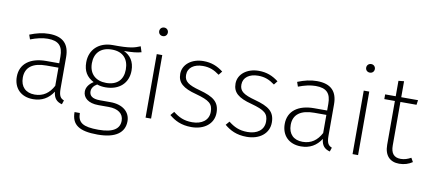

<svg xmlns="http://www.w3.org/2000/svg" viewBox="-85 -1132 3769 1679"><g transform="rotate(10 1800.0 -292.5)"><path d="M454 -122V-400C454 -513 399 -575 273 -575C216 -575 162 -562 102 -538L116 -498C171 -519 221 -531 269 -531C367 -531 404 -488 404 -396V-337H288C149 -337 59 -273 59 -157C59 -56 124 12 232 12C310 12 369 -22 410 -86C416 -26 443 0 489 12L501 -24C470 -36 454 -55 454 -122ZM239 -30C160 -30 112 -77 112 -158C112 -253 180 -298 296 -298H404V-137C368 -69 316 -30 239 -30Z M1080 -607C1029 -586 992 -573 837 -575C714 -575 635 -499 635 -387C635 -310 665 -260 729 -227C691 -203 667 -171 667 -133C667 -79 714 -36 804 -36H896C979 -36 1029 0 1029 63C1029 133 976 176 842 176C703 176 658 145 657 60H610C610 172 677 219 842 219C1003 219 1080 159 1080 59C1080 -23 1014 -80 904 -80H811C739 -80 716 -107 716 -143C716 -171 734 -195 763 -212C785 -204 811 -200 838 -200C962 -200 1038 -274 1038 -383C1038 -465 1000 -514 943 -541C1013 -542 1060 -546 1096 -557ZM838 -535C938 -535 987 -475 987 -384C987 -292 933 -239 837 -239C747 -239 685 -291 685 -387C685 -473 734 -535 838 -535Z M1255 -804C1231 -804 1216 -786 1216 -766C1216 -745 1231 -728 1255 -728C1278 -728 1293 -745 1293 -766C1293 -786 1278 -804 1255 -804ZM1279 -564H1230V0H1279Z M1644 -575C1541 -575 1462 -515 1462 -430C1462 -352 1510 -310 1630 -279C1750 -246 1783 -220 1783 -148C1783 -73 1722 -31 1638 -31C1564 -31 1518 -54 1468 -93L1440 -60C1489 -19 1547 12 1638 12C1750 12 1834 -50 1834 -149C1834 -245 1780 -284 1655 -318C1551 -346 1514 -372 1514 -430C1514 -494 1568 -532 1646 -532C1705 -532 1746 -515 1794 -480L1820 -513C1767 -554 1713 -575 1644 -575Z M2135 -575C2032 -575 1953 -515 1953 -430C1953 -352 2001 -310 2121 -279C2241 -246 2274 -220 2274 -148C2274 -73 2213 -31 2129 -31C2055 -31 2009 -54 1959 -93L1931 -60C1980 -19 2038 12 2129 12C2241 12 2325 -50 2325 -149C2325 -245 2271 -284 2146 -318C2042 -346 2005 -372 2005 -430C2005 -494 2059 -532 2137 -532C2196 -532 2237 -515 2285 -480L2311 -513C2258 -554 2204 -575 2135 -575Z M2833 -122V-400C2833 -513 2778 -575 2652 -575C2595 -575 2541 -562 2481 -538L2495 -498C2550 -519 2600 -531 2648 -531C2746 -531 2783 -488 2783 -396V-337H2667C2528 -337 2438 -273 2438 -157C2438 -56 2503 12 2611 12C2689 12 2748 -22 2789 -86C2795 -26 2822 0 2868 12L2880 -24C2849 -36 2833 -55 2833 -122ZM2618 -30C2539 -30 2491 -77 2491 -158C2491 -253 2559 -298 2675 -298H2783V-137C2747 -69 2695 -30 2618 -30Z M3093 -804C3069 -804 3054 -786 3054 -766C3054 -745 3069 -728 3093 -728C3116 -728 3131 -745 3131 -766C3131 -786 3116 -804 3093 -804ZM3117 -564H3068V0H3117Z M3580 -58C3551 -42 3522 -32 3489 -32C3429 -32 3401 -67 3401 -136V-522H3544L3550 -564H3401V-706L3352 -701V-564H3258V-522H3352V-133C3352 -37 3402 12 3483 12C3529 12 3567 -1 3600 -23Z"/></g></svg>

Font: Glow Sans SC Normal Light
Style: Regular
Weight: 300
Designer: Ryoko NISHIZUKA (kana, bopomofo & ideographs); Paul D. Hunt (Latin, Greek & Cyrillic); Sandoll Communications, Soo-young
Version: Version 0.93